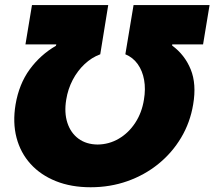

<svg xmlns="http://www.w3.org/2000/svg" viewBox="-20 -748 868 777"><path d="M43 -325.2Q57.1 -408.2 100.3 -467.3Q143.6 -526.4 206.1 -562.5L208 -568.4H83L109.4 -727.5H418L385.7 -528.3Q351.1 -515.6 322.3 -488.5Q293.5 -461.4 274.2 -424.6Q254.9 -387.7 248 -344.7Q239.3 -292 252.7 -251Q266.1 -210 297.6 -186.8Q329.1 -163.6 375 -163.1Q421.4 -163.6 460.9 -186.8Q500.5 -210 527.3 -251Q554.2 -292 562.5 -344.7Q569.8 -387.7 563.2 -424.6Q556.6 -461.4 537.4 -488.5Q518.1 -515.6 487.3 -528.3L520.5 -727.5H828.1L801.8 -568.4H676.8V-563.5Q727.5 -526.4 751.7 -467.3Q775.9 -408.2 761.7 -325.2Q749.5 -252 712.9 -190.7Q676.3 -129.4 620.8 -84.5Q565.4 -39.6 495.6 -14.9Q425.8 9.8 346.7 9.8Q268.1 9.8 206.3 -14.9Q144.5 -39.6 103.8 -84.5Q63 -129.4 46.9 -190.7Q30.8 -252 43 -325.2Z"/></svg>

Font: Inter 17pt Black
Style: Italic
Weight: 900
Italic angle: -9.3988°
Version: Version 4.001;git-66647c0bb